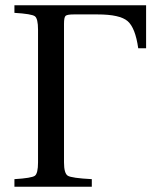

<svg xmlns="http://www.w3.org/2000/svg" viewBox="-20 -712 594 732"><path d="M35 0V-29Q101 -33 113 -42Q125 -51 125 -93V-599Q125 -641 113 -650Q101 -659 35 -663V-692H537V-528H507Q496 -606 466.5 -631.5Q437 -657 352 -657H261Q236 -657 230 -651.5Q224 -646 224 -621V-93Q224 -51 238.5 -42Q253 -33 330 -29V0Z"/></svg>

Font: Heuristica
Style: Regular
Weight: 400
Version: Version 1.0.1 ; ttfautohint (v1.4.1)